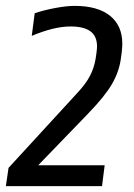

<svg xmlns="http://www.w3.org/2000/svg" viewBox="-50 -633 457 653"><path d="M366 -484Q366 -475 364 -455L361 -433Q355 -389 331 -347.5Q307 -306 251 -248L80 -71H306L297 0H-30L-21 -62L214 -318Q242 -348 256 -375Q270 -402 275 -432L278 -452Q280 -468 280 -475Q280 -510 257.5 -526.5Q235 -543 190 -543Q134 -543 58 -511L68 -588Q101 -599 139 -606Q177 -613 204 -613Q282 -613 324 -579.5Q366 -546 366 -484Z"/></svg>

Font: Ropa Sans
Style: Italic
Weight: 400
Version: Version 1.100